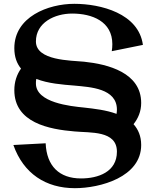

<svg xmlns="http://www.w3.org/2000/svg" viewBox="-20 -851 816 1005"><path d="M719 -92C719 -139 703 -174 679 -201C703 -231 719 -268 719 -312C719 -471 545 -515 420 -528C350 -535 168 -533 168 -634C168 -733 266 -780 358 -780C462 -780 568 -739 568 -620C568 -607 567 -595 565 -583L728 -616C706 -781 507 -831 369 -831C232 -831 55 -763 55 -599C55 -553 68 -519 90 -492C68 -461 55 -423 55 -379C55 -208 238 -174 370 -163C452 -155 592 -169 592 -57C592 49 494 83 404 83C290 83 224 18 219 -101L50 -92C103 58 220 134 372 134C504 134 719 76 719 -92ZM370 -403C452 -395 592 -389 592 -277C592 -269 591 -262 590 -255C536 -275 473 -282 420 -288C350 -295 168 -313 168 -414C168 -422 168 -430 170 -438C231 -414 306 -408 370 -403Z"/></svg>

Font: Original Surfer
Style: Regular
Weight: 400
Designer: Astigmatic (AOETI)
Foundry: Astigmatic (AOETI)
Version: Version 1.001